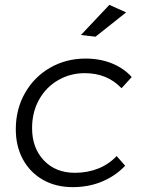

<svg xmlns="http://www.w3.org/2000/svg" viewBox="-20 -768 621 790"><path d="M45 -236Q45 -319 83 -385.5Q121 -452 186.5 -489.5Q252 -527 332 -527Q392 -527 441 -507Q490 -487 522 -451L480 -405Q421 -467 329 -467Q269 -467 219 -438Q169 -409 140.5 -357.5Q112 -306 112 -241Q112 -159 160.5 -108Q209 -57 288 -57Q340 -57 384 -74.5Q428 -92 460 -126L495 -86Q455 -44 400 -21Q345 2 279 2Q210 2 157 -28Q104 -58 74.5 -112Q45 -166 45 -236ZM430 -748 499 -717 373 -617 313 -624Z"/></svg>

Font: Gontserrat Light
Style: Italic
Weight: 300
Italic angle: -11.3°
Designer: Julieta Ulanovsky
Foundry: Julieta Ulanovsky
Version: Version 6.001